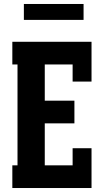

<svg xmlns="http://www.w3.org/2000/svg" viewBox="-20 -945 540 965"><path d="M42 0V-114H68V-621H42V-735H440V-535H345V-621H205V-439H354V-325H205V-114H345V-200H440V0ZM400 -845H100V-925H400Z"/></svg>

Font: Iosevka Curly Slab Heavy
Style: Regular
Weight: 900
Monospace: yes
Designer: Belleve Invis
Foundry: Belleve Invis
Version: Version 22.1.2; ttfautohint (v1.8.4)